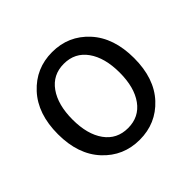

<svg xmlns="http://www.w3.org/2000/svg" viewBox="-142 -713 882 882"><g transform="rotate(-45 298.5 -272.0)"><path d="M51 -271Q51 -403 122 -480Q193 -557 299 -557Q405 -557 475.5 -480Q546 -403 546 -271Q546 -139 475.5 -63Q405 13 299 13Q193 13 122 -63.5Q51 -140 51 -271ZM186.5 -119Q227 -63 299 -63Q371 -63 411.5 -119Q452 -175 452 -271Q452 -367 411.5 -424Q371 -481 299 -481Q227 -481 186.5 -424Q146 -367 146 -271Q146 -175 186.5 -119Z"/></g></svg>

Font: Noto Sans SC
Style: Regular
Weight: 400
Designer: Ryoko NISHIZUKA  (kana, bopomofo & ideographs); Paul D. Hunt (Latin, Greek & Cyrillic); Sandoll Communications , Soo-you
Foundry: Adobe
Version: Version 2.002;hotconv 1.0.116;makeotfexe 2.5.65601